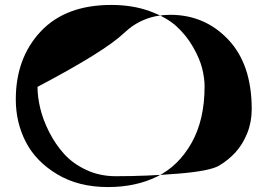

<svg xmlns="http://www.w3.org/2000/svg" viewBox="-20 -742 1040 778"><path d="M44 -339Q44 -507 145 -614.5Q246 -722 431 -722Q517 -722 586 -697Q655 -672 695 -635.5Q735 -599 762 -552Q789 -505 799 -465.5Q809 -426 809 -392Q809 -256 756 -162.5Q703 -69 616.5 -26.5Q530 16 417 16Q298 16 211.5 -36Q125 -88 84.5 -167Q44 -246 44 -339ZM132 -390Q132 -350 143 -303.5Q154 -257 179 -207.5Q204 -158 239.5 -118.5Q275 -79 329.5 -53.5Q384 -28 449 -28Q576 -28 703.5 -38.5Q831 -49 868 -71Q905 -93 934 -124.5Q963 -156 981.5 -201.5Q1000 -247 1000 -300Q1000 -481 905 -581.5Q810 -682 670 -682Q560 -682 482.5 -608Q405 -534 132 -390Z"/></svg>

Font: OFL Sorts Mill Goudy TT
Style: Regular
Weight: 500
Version: Version 003.000